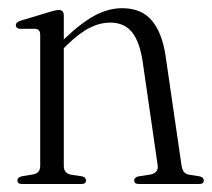

<svg xmlns="http://www.w3.org/2000/svg" viewBox="-20 -460 530 480"><path d="M139.5 -421.5V-361V-361.5Q183.5 -403.5 217.5 -421.5Q251.5 -439.5 285.5 -439.5Q333.5 -439.5 359.5 -408.8Q385.5 -378 394 -320L433.5 -48.5Q435 -37.5 439 -31.2Q443 -25 454 -23L480 -19Q489.5 -16 489.5 -9Q489.5 0 478 0H327Q315.5 0 315.5 -9Q315.5 -16 325.5 -19L355 -23.5Q377.5 -27.5 374 -48L336.5 -307Q329 -356 309.8 -379.8Q290.5 -403.5 255.5 -403.5Q230 -403.5 204.2 -390.5Q178.5 -377.5 148 -348L139.5 -339.5V-45.5Q139.5 -27 156.5 -23.5L186 -19Q195 -16.5 195 -9Q195 0 184 0H34.5Q23.5 0 23.5 -9Q23.5 -16 33 -19L63 -24Q80.5 -27 80.5 -45.5V-373Q80.5 -386.5 69 -388H29Q19.5 -389.5 19.5 -397Q19.5 -404 30.5 -408L107 -431Q120.5 -435 127 -435Q139.5 -435 139.5 -421.5Z"/></svg>

Font: Fraunces 144pt Soft Light
Style: Regular
Weight: 300
Version: Version 1.000;[0bf87f6ff]